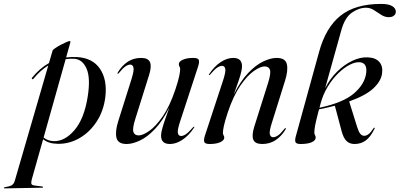

<svg xmlns="http://www.w3.org/2000/svg" viewBox="-127 -746 2094 1006"><path d="M49 -334Q45.5 -329 41.5 -332Q37.5 -335 41.5 -339.5Q61 -363.5 82.8 -382.5Q104.5 -401.5 129.5 -415.5L148.5 -480.5Q150 -485.5 162.5 -494Q175 -502.5 191 -511Q207 -519.5 220.5 -525.2Q234 -531 237.5 -531Q244 -531 241 -521.5L219.5 -445Q246.5 -448.5 275.5 -447Q357.5 -443 396.5 -386Q435.5 -329 425 -238Q416 -165 379.5 -109Q343 -53 289 -22Q235 9 174 7.5Q126.5 6.5 99 -16.5L39.5 194Q35.5 209 37.2 216.5Q39 224 54 226L93.5 231Q98.5 231.5 98.5 234.5Q98.5 237.5 93.5 237.5L-102 241Q-107 241 -107 238.5Q-107 236 -102 235Q-74.5 230.5 -64.5 224Q-54.5 217.5 -49.5 201L126 -403Q83.5 -377 49 -334ZM153.5 -6.5Q212.5 -4.5 263.5 -64.5Q314.5 -124.5 332.5 -239.5Q348 -338 326.5 -386.5Q305 -435 262.5 -438Q239.5 -439.5 217 -436L101.5 -25.5Q122.5 -8 153.5 -6.5Z M890 -82Q893 -81 889 -76Q862.5 -36 829.2 -13.8Q796 8.5 763.5 8.5Q717 8.5 717 -34.5Q717 -52.5 725.2 -80.2Q733.5 -108 743.8 -136.2Q754 -164.5 760.5 -183.5Q725 -112 685 -70Q645 -28 606.2 -9.8Q567.5 8.5 536.5 8.5Q491 8.5 483.2 -24.2Q475.5 -57 492.5 -111L562 -331.5Q576.5 -378 572.2 -392.8Q568 -407.5 555 -407.5Q544.5 -407.5 530.5 -398.2Q516.5 -389 496.5 -364Q492 -358.5 490 -359Q487 -360 491 -368Q512.5 -403 542.8 -422.8Q573 -442.5 612.5 -442.5Q649 -442.5 658.8 -420.5Q668.5 -398.5 654 -352.5L582 -123Q566 -72.5 572 -54.5Q578 -36.5 600 -36.5Q621 -36.5 655 -60Q689 -83.5 725.8 -136.5Q762.5 -189.5 792 -277.5Q807.5 -324 812.2 -348Q817 -372 817 -383.5Q817 -392 813.5 -397Q810 -402 810 -410Q810 -423.5 830.8 -433Q851.5 -442.5 886.5 -442.5Q910.5 -442.5 914.5 -432Q918.5 -421.5 911.5 -399L818 -113.5Q802 -66 804.8 -49.8Q807.5 -33.5 822 -33.5Q833 -33.5 847 -42.8Q861 -52 884 -78.5Q887.5 -82.5 890 -82Z M968 -352.5Q965.5 -353 969 -358Q996 -398.5 1029.2 -420.5Q1062.5 -442.5 1095 -442.5Q1141 -442.5 1141 -399.5Q1141 -381.5 1133 -353.8Q1125 -326 1114.5 -297.8Q1104 -269.5 1098 -251Q1133.5 -322 1173.8 -364Q1214 -406 1252.8 -424.2Q1291.5 -442.5 1322.5 -442.5Q1368.5 -442.5 1376 -409.8Q1383.5 -377 1366.5 -323L1297.5 -102.5Q1282.5 -56 1287 -41.5Q1291.5 -27 1304 -27Q1315 -27 1329 -36Q1343 -45 1363 -70.5Q1367 -76 1369.5 -75Q1372.5 -74 1368.5 -66.5Q1346.5 -31 1316.2 -11.2Q1286 8.5 1247 8.5Q1210 8.5 1200.5 -13.5Q1191 -35.5 1205 -81.5L1277.5 -311Q1293.5 -362 1287.5 -380Q1281.5 -398 1259 -398Q1238 -398 1203.8 -374.5Q1169.5 -351 1132.8 -298Q1096 -245 1066.5 -157Q1051 -110 1046 -86.2Q1041 -62.5 1041 -50.5Q1041 -42 1044.5 -37Q1048 -32 1048 -24.5Q1048 -11 1027.5 -1.2Q1007 8.5 971.5 8.5Q947.5 8.5 943.5 -2Q939.5 -12.5 946.5 -35L1040.5 -320.5Q1056.5 -368.5 1053.5 -384.8Q1050.5 -401 1036 -401Q1025.5 -401 1011.2 -391.8Q997 -382.5 974.5 -356Q970.5 -351.5 968 -352.5Z M1835.5 -71.5Q1814 -27.5 1788.8 -9.5Q1763.5 8.5 1730.5 8.5Q1705.5 8.5 1689 -6.8Q1672.5 -22 1662.5 -60.5L1627.5 -192Q1589 -182 1544.5 -173Q1529 -115 1524.5 -90.8Q1520 -66.5 1520 -52Q1520 -43 1523.5 -37.8Q1527 -32.5 1527 -25.5Q1527 -10 1506.2 -0.8Q1485.5 8.5 1448.5 8.5Q1426 8.5 1421.5 -0.8Q1417 -10 1423 -32L1545 -474.5Q1580 -602 1657.2 -663.8Q1734.5 -725.5 1870.5 -725.5Q1909 -725.5 1928 -714Q1947 -702.5 1947 -685Q1947 -672.5 1937.2 -664.2Q1927.5 -656 1910 -656Q1889.5 -656 1870.5 -668.2Q1851.5 -680.5 1832.2 -693Q1813 -705.5 1791.5 -705.5Q1753.5 -705.5 1716.5 -679.5Q1679.5 -653.5 1661.5 -588Q1632 -481.5 1611 -407.2Q1590 -333 1576.5 -283.5Q1601 -332.5 1638.5 -369.8Q1676 -407 1718.5 -427.2Q1761 -447.5 1799.5 -445.5Q1840.5 -444 1860.2 -421.8Q1880 -399.5 1875 -361.5Q1869.5 -320.5 1829.2 -283Q1789 -245.5 1702.5 -214.5L1744 -81.5Q1752 -55.5 1760.8 -45Q1769.5 -34.5 1782 -34.5Q1792.5 -34.5 1804.5 -43.5Q1816.5 -52.5 1830.5 -74.5Q1832.5 -78.5 1835.5 -76.5Q1837.5 -75 1835.5 -71.5ZM1553 -204.5Q1550 -192 1547 -181.5Q1671 -208 1727.2 -256.2Q1783.5 -304.5 1791.5 -362Q1799 -417 1757 -420Q1734 -421.5 1704.5 -406.2Q1675 -391 1645.2 -362Q1615.5 -333 1590.8 -292.8Q1566 -252.5 1553 -204.5Z"/></svg>

Font: Fraunces 144pt
Style: Italic
Weight: 400
Italic angle: -16°
Version: Version 1.000;[b76b70a41]